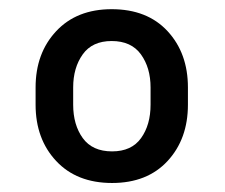

<svg xmlns="http://www.w3.org/2000/svg" viewBox="-20 -741 497 424"><path d="M58.6 -509.8V-547.9Q58.6 -623.5 104 -672.1Q149.4 -720.7 226.6 -720.7Q305.2 -720.7 350.1 -672.1Q395 -623.5 395 -547.9V-509.8Q395 -434.1 350.1 -385.5Q305.2 -336.9 227.5 -336.9Q149.4 -336.9 104 -385.5Q58.6 -434.1 58.6 -509.8ZM141.6 -547.9V-509.8Q141.6 -465.3 162.8 -436Q184.1 -406.7 227.5 -406.7Q270.5 -406.7 291.5 -436Q312.5 -465.3 312.5 -509.8V-547.9Q312.5 -591.3 291.3 -620.8Q270 -650.4 226.6 -650.4Q183.6 -650.4 162.6 -620.8Q141.6 -591.3 141.6 -547.9Z"/></svg>

Font: Vazirmatn RD UI FD SemiBold
Style: Regular
Weight: 600
Designer: Saber Rastikerdar
Foundry: Saber Rastikerdar
Version: Version 33.003